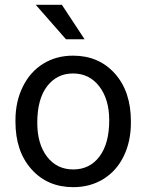

<svg xmlns="http://www.w3.org/2000/svg" viewBox="-20 -770 610 800"><path d="M44.4 -269Q44.4 -346.7 75 -408.7Q105.5 -470.7 159.9 -504.4Q214.4 -538.1 284.2 -538.1Q392.1 -538.1 458.7 -463.4Q525.4 -388.7 525.4 -264.6V-258.3Q525.4 -181.2 495.8 -119.9Q466.3 -58.6 411.4 -24.4Q356.4 9.8 285.2 9.8Q177.7 9.8 111.1 -64.9Q44.4 -139.6 44.4 -262.7ZM135.3 -258.3Q135.3 -170.4 176 -117.2Q216.8 -64 285.2 -64Q354 -64 394.5 -117.9Q435.1 -171.9 435.1 -269Q435.1 -356 393.8 -409.9Q352.5 -463.9 284.2 -463.9Q217.3 -463.9 176.3 -410.6Q135.3 -357.4 135.3 -258.3ZM332.5 -606.4H254.9L128.9 -750H237.8Z"/></svg>

Font: RobotoSquareBracket
Style: Square-Bracket
Weight: 400
Version: Version 2.137; 2017